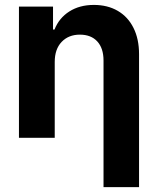

<svg xmlns="http://www.w3.org/2000/svg" viewBox="-20 -557 638 776"><path d="M201.2 0H56.6V-530.3H194.3V-437.5H200.2Q218.8 -484.4 260.3 -510.7Q301.8 -537.1 359.4 -537.1Q414.6 -537.1 455.8 -513.2Q497.1 -489.3 519.5 -444.3Q542 -399.4 542 -337.9V199.2H398.4V-312.5Q398.4 -361.8 373.3 -389.4Q348.1 -417 302.7 -417Q257.3 -417 229.2 -387.7Q201.2 -358.4 201.2 -306.6Z"/></svg>

Font: Pretendard
Style: Bold
Weight: 700
Designer: Base glyphs from Inter by Rasmus Andersson; Hangeul glyphs from Noto Sans CJK(Source Han Sans) by Jang Soo-young and Kan
Foundry: Kil Hyung-jin
Version: Version 1.309